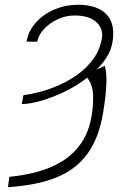

<svg xmlns="http://www.w3.org/2000/svg" viewBox="-20 -558 543 791"><path d="M69.6 -129.3 76.7 -166.2Q103.7 -169 142 -178.8Q180.4 -188.6 221.9 -206.7Q263.5 -224.8 301.3 -252.1Q339.1 -279.5 365.9 -317.3Q392.8 -355.1 400.6 -404.8Q403.4 -425.4 393.5 -445.8Q383.5 -466.3 357.8 -480.1Q332 -494 286.9 -494.3Q250 -494 216.6 -478.2Q183.2 -462.4 160.7 -437.9Q138.1 -413.4 133.5 -386.4H89.5Q97.3 -431.8 128.6 -466.1Q159.8 -500.4 205.3 -519.4Q250.7 -538.4 301.1 -538.4Q381 -538.4 418.7 -498.8Q456.3 -459.2 443.2 -383.5Q438.2 -353.3 421.2 -325.1Q404.1 -296.9 378.6 -271.7L411.9 -286.9Q419 -259.6 418.5 -225Q418 -190.3 413.7 -155.7Q409.4 -121.1 404.8 -93.8Q387.4 10.7 340.2 75.6Q293 140.6 212.2 173.1Q131.4 205.6 12.8 213.1L18.5 170.5Q78.1 164.8 134.2 149.7Q190.3 134.6 236.9 105.8Q283.4 77.1 315.2 30.7Q346.9 -15.6 358 -83.8Q365.1 -126.1 363.3 -168.3Q361.5 -210.6 339.1 -237.6Q296.9 -204.9 247.2 -180.8Q197.4 -156.6 150.6 -143.1Q103.7 -129.6 69.6 -129.3Z"/></svg>

Font: Inter Thin  BETA
Style: Italic
Weight: 100
Italic angle: -9.39999°
Designer: Rasmus Andersson
Foundry: rsms
Version: Version 3.011;git-f93a4a705